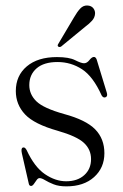

<svg xmlns="http://www.w3.org/2000/svg" viewBox="-20 -667 446 698"><path d="M220.5 -8Q261.5 -8 286.2 -30.2Q311 -52.5 311 -88.5Q311 -123.5 285.2 -147.5Q259.5 -171.5 190 -191.5Q104.5 -215.5 71 -251.2Q37.5 -287 37.5 -336Q37.5 -392 77.5 -425.8Q117.5 -459.5 187 -459.5Q231 -459.5 253.2 -448.2Q275.5 -437 285.5 -437Q296 -437 305 -448.5Q314 -460 321.5 -460Q328 -460 331.5 -450.5L368 -331Q372.5 -317 364 -313.5Q355.5 -310 349.5 -320Q318.5 -389 278.2 -415.2Q238 -441.5 189 -441.5Q139.5 -441.5 113 -418.5Q86.5 -395.5 86.5 -357.5Q86.5 -324 112.2 -298.8Q138 -273.5 213 -252.5Q292.5 -231 326 -196.8Q359.5 -162.5 359.5 -110Q359.5 -57 322 -23.2Q284.5 10.5 221.5 10.5Q193.5 10.5 174.8 3Q156 -4.5 143.8 -12Q131.5 -19.5 124 -19.5Q118 -19.5 113 -12.2Q108 -5 103 2Q98 9 93 9Q86 9 84.5 0L59.5 -109.5Q55.5 -128 63 -130.5Q70.5 -133.5 77 -121Q105.5 -59.5 143.5 -33.8Q181.5 -8 220.5 -8ZM248.5 -603Q260.5 -624 271.8 -636Q283 -648 298.5 -647Q312.5 -646 319.5 -636.8Q326.5 -627.5 325.5 -616.5Q324.5 -603 314.8 -592Q305 -581 289.5 -569.5L202.5 -498Q196 -494 191.5 -498Q187.5 -501 192.5 -508.5Z"/></svg>

Font: Fraunces 72pt S000 Light
Style: Regular
Weight: 300
Version: Version 1.000; ttfautohint (v1.8.3)